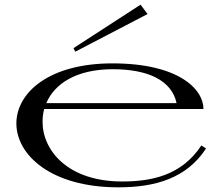

<svg xmlns="http://www.w3.org/2000/svg" viewBox="-20 -786 946 821"><path d="M486 15C645 15 778 -24 861 -151L841 -164C755 -33 623 -10 502 -10C271 -10 162 -142 162 -265C162 -284 164 -302 169 -320H850C850 -405 743 -515 461 -515C187 -515 50 -388 50 -258C50 -125 196 15 486 15ZM611 -726 581 -766 294 -580 302 -565ZM178 -345C212 -426 304 -490 462 -490C612 -490 714 -443 735 -345Z"/></svg>

Font: Sprat Extended
Style: Regular
Weight: 400
Width: 9
Designer: Ethan Nakache
Foundry: Collletttivo
Version: Version 2.000;Glyphs 3.2 (3217)